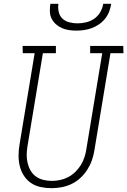

<svg xmlns="http://www.w3.org/2000/svg" viewBox="-20 -975 665 1003"><path d="M249 8Q220 8 192 2Q164 -4 142 -19Q120 -34 105 -57Q90 -80 83.5 -106.5Q77 -133 77 -162Q77 -191 82 -220L161 -697H99L98 -735H272V-697H204L124 -214Q120 -191 119.5 -168.5Q119 -146 124 -124.5Q129 -103 139.5 -84.5Q150 -66 167 -53.5Q184 -41 206 -35.5Q228 -30 250 -30Q272 -30 293.5 -34.5Q315 -39 335.5 -49.5Q356 -60 373 -76.5Q390 -93 402 -112.5Q414 -132 421 -153Q428 -174 431 -195L514 -697H451V-735H624L625 -697H557L473 -189Q469 -163 460 -137.5Q451 -112 436 -88.5Q421 -65 400 -45.5Q379 -26 354 -14Q329 -2 302 3Q275 8 249 8ZM379 -815Q359 -815 339.5 -818Q320 -821 303 -828.5Q286 -836 272 -848.5Q258 -861 249.5 -878Q241 -895 240.5 -915Q240 -935 243 -955H285Q282 -933 287 -912Q292 -891 306.5 -877.5Q321 -864 342 -858.5Q363 -853 385 -853Q407 -853 430 -858.5Q453 -864 472.5 -877.5Q492 -891 504 -912Q516 -933 519 -955H561Q558 -935 550.5 -915Q543 -895 529.5 -878Q516 -861 498 -848.5Q480 -836 460 -828.5Q440 -821 419.5 -818Q399 -815 379 -815Z"/></svg>

Font: Iosevka Etoile Extralight
Style: Italic
Weight: 200
Italic angle: -9°
Designer: Belleve Invis
Foundry: Belleve Invis
Version: Version 22.1.2; ttfautohint (v1.8.4)